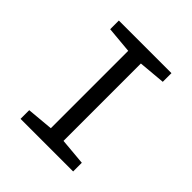

<svg xmlns="http://www.w3.org/2000/svg" viewBox="-193 -850 986 986"><g transform="rotate(45 300.0 -357.0)"><path d="M109 -63 253 -76V-638L109 -651V-714H491V-651L345 -638V-76L491 -63V0H109Z"/></g></svg>

Font: Noto Sans Mono UI
Style: Regular
Weight: 400
Monospace: yes
Designer: Monotype Design team
Foundry: Monotype Imaging Inc.
Version: Version 1.000